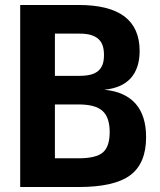

<svg xmlns="http://www.w3.org/2000/svg" viewBox="-20 -750 642 770"><path d="M61 -730H295.9Q418 -730 479 -684.1Q540 -637.7 540 -545.9Q540 -476.1 503.9 -436Q468.3 -397 397.9 -390.1Q440.9 -386.2 472.2 -371.8Q503.4 -357.4 523.9 -334Q565.9 -286.1 565.9 -199.7Q565.9 -94.7 502.4 -47.4Q439 0 295.9 0H61ZM295.9 -445.8Q325.2 -445.8 343.8 -450.7Q362.3 -455.6 374 -465.8Q385.3 -475.6 391.1 -490.5Q397 -505.4 397 -529.8Q397 -551.3 391.6 -567.4Q386.2 -583.5 373.5 -594.7Q363.3 -603.5 345.5 -609.4Q327.6 -615.2 295.9 -615.2H200.2V-445.8ZM295.9 -115.2Q364.7 -115.2 392.6 -138.7Q419.9 -162.1 419.9 -220.2Q419.9 -279.3 391.1 -305.2Q362.3 -331.1 295.9 -331.1H200.2V-115.2Z"/></svg>

Font: Hack
Style: Bold
Weight: 700
Monospace: yes
Designer: Christopher Simpkins
Foundry: Christopher Simpkins
Version: Version 2.017